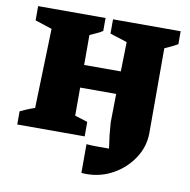

<svg xmlns="http://www.w3.org/2000/svg" viewBox="-79 -617 854 861"><g transform="rotate(10 348.0 -187.0)"><path d="M26 0V-60Q41 -67 56 -73.5Q71 -80 92 -87L103 -449L26 -474V-539H333V-480Q319 -471 309.5 -467Q300 -463 275 -451V-315H442L445 -449L367 -474V-539H675V-480Q663 -473 647.5 -465.5Q632 -458 616 -451V-66Q616 -4 582 48.5Q548 101 492 133Q436 165 369 165Q364 165 358.5 164.5Q353 164 347 164V33Q368 35 387.5 35Q407 35 427 35Q433 35 438.5 35Q444 35 450 35Q445 3 442 -24Q439 -51 437 -82L439 -212H275V-84L333 -66V0Z"/></g></svg>

Font: Piazzolla SC ExtraBold
Style: Regular
Weight: 800
Designer: Juan Pablo del Peral
Foundry: Huerta Tipografica
Version: Version 1.330